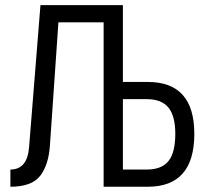

<svg xmlns="http://www.w3.org/2000/svg" viewBox="-20 -710 811 730"><path d="M133.8 -690.4H447.3V-398.4H542Q718.8 -398.4 718.8 -201.2Q718.8 0 542 0H374V-625H202.1L169.9 -158.2Q165 -83 132.8 -41.5Q100.6 0 19.5 0V-65.4Q85 -65.4 90.8 -153.3ZM447.3 -333V-65.4H538.1Q594.7 -65.4 620.6 -97.7Q646.5 -129.9 646.5 -201.2Q646.5 -269.5 620.1 -301.3Q593.8 -333 538.1 -333Z"/></svg>

Font: Dinish Condensed
Style: Regular
Weight: 400
Width: 3
Designer: Bert Driehuis
Foundry: Playbeing
Version: Version 3.006; git-39231f3c-release